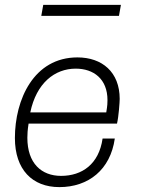

<svg xmlns="http://www.w3.org/2000/svg" viewBox="-20 -756 596 786"><path d="M149 -691H467L475 -736H157ZM450 -189H400C385 -84 316 -36 230 -36C150 -36 92 -87 92 -192C92 -208 93 -224 97 -250H459C466 -280 470 -339 470 -351C470 -461 398 -521 297 -521C118 -521 41 -348 41 -191C41 -62 112 10 223 10C342 10 432 -61 450 -189ZM290 -475C363 -475 420 -433 420 -346C420 -336 420 -325 415 -296H104C129 -416 204 -475 290 -475Z"/></svg>

Font: Chivo Light
Style: Italic
Weight: 300
Italic angle: -8°
Designer: Hector Gatti
Foundry: Omnibus-Type
Version: Version 1.003;PS 001.003;hotconv 1.0.70;makeotf.lib2.5.58329